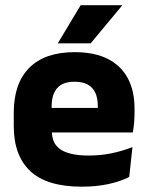

<svg xmlns="http://www.w3.org/2000/svg" viewBox="-20 -707 570 740"><path d="M295 12.5Q161 12.5 97 -47.2Q33 -107 33 -221.5V-272.5Q33 -385.5 93 -445.8Q153 -506 267.5 -506Q344.5 -506 395.8 -479.8Q447 -453.5 472.8 -405Q498.5 -356.5 498.5 -288.5V-272Q498.5 -253 496.8 -233.2Q495 -213.5 492 -196.5H354Q356 -225.5 356.5 -251.2Q357 -277 357 -298Q357 -328.5 347.5 -349.2Q338 -370 318.2 -381Q298.5 -392 267.5 -392Q221.5 -392 200.2 -367.2Q179 -342.5 179 -297V-252L180 -235.5V-200.5Q180 -181.5 186.2 -164.5Q192.5 -147.5 208.2 -134.8Q224 -122 251.8 -114.8Q279.5 -107.5 322.5 -107.5Q368 -107.5 410 -116.2Q452 -125 490.5 -140L478 -25Q444 -7.5 397.5 2.5Q351 12.5 295 12.5ZM114 -196.5V-291H461V-196.5ZM291 -687H450V-685L329.5 -540H203.5V-541.5Z"/></svg>

Font: Anek Bangla
Style: Bold
Weight: 700
Designer: Sulekha Rajkumar (Bangla), Yesha Goshar (Latin)
Foundry: Ek Type
Version: Version 1.003